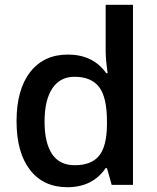

<svg xmlns="http://www.w3.org/2000/svg" viewBox="-20 -780 663 810"><path d="M264.2 9.8Q163.1 9.8 106.4 -63.5Q49.8 -136.7 49.8 -269Q49.8 -401.9 107.2 -475.8Q164.6 -549.8 266.1 -549.8Q372.6 -549.8 428.2 -471.2H434.1Q425.8 -529.3 425.8 -563V-759.8H541V0H451.2L431.2 -70.8H425.8Q370.6 9.8 264.2 9.8ZM294.9 -83Q365.7 -83 397.9 -122.8Q430.2 -162.6 431.2 -252V-268.1Q431.2 -370.1 397.9 -413.1Q364.7 -456.1 293.9 -456.1Q233.4 -456.1 200.7 -407Q168 -357.9 168 -267.1Q168 -177.2 199.7 -130.1Q231.4 -83 294.9 -83Z"/></svg>

Font: f41947593470240   
Style: Regular
Weight: 600
Foundry: Ascender Corporation
Version: Version 1.10